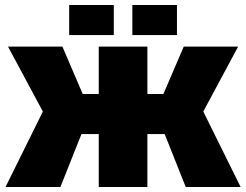

<svg xmlns="http://www.w3.org/2000/svg" viewBox="-20 -746 982 766"><path d="M568 0H374V-211H305L221 0H2L151 -301L12 -560H229L310 -371H374V-560H568V-371H632L713 -560H930L791 -301L940 0H721L637 -211H568ZM256 -606V-726H434V-606ZM508 -606V-726H686V-606Z"/></svg>

Font: Tektur ExtraBold
Style: Regular
Weight: 800
Designer: Adam Jagosz
Foundry: Adam Jagosz
Version: Version 1.005;gftools[0.9.30]